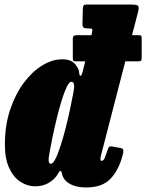

<svg xmlns="http://www.w3.org/2000/svg" viewBox="-20 -800 644 845"><path d="M519.5 -116Q502.5 -51 466 -13Q429.5 25 360 25Q318 25 290.2 10.8Q262.5 -3.5 254 -30Q252.5 -35.5 251.5 -40.5Q250.5 -45.5 248 -47Q243.5 -50 239.8 -42.8Q236 -35.5 231 -28.5Q216.5 -7.5 191.8 6.2Q167 20 134.5 20Q101.5 20 71 0.8Q40.5 -18.5 21 -59.2Q1.5 -100 1.5 -165Q1.5 -247.5 24.2 -316Q47 -384.5 84 -434.5Q121 -484.5 165.5 -511.8Q210 -539 253.5 -539Q292.5 -539 310 -518.5Q327.5 -498 328.5 -480.5Q329.5 -465 334.5 -466.2Q339.5 -467.5 344.5 -487L355 -530H314.5Q304.5 -530 302.5 -532.8Q300.5 -535.5 300.5 -545V-631Q300.5 -645 315.5 -645H382.5L385 -656.5Q388 -669 385.2 -672Q382.5 -675 368.5 -675H365.5Q352.5 -675 347.5 -678.8Q342.5 -682.5 343 -699.5L344.5 -758.5Q345 -771.5 347.8 -775.8Q350.5 -780 361 -780H555.5Q582.5 -780 587.8 -774.5Q593 -769 587.5 -747L561 -645H589.5Q599 -645 601.2 -642.5Q603.5 -640 603.5 -631V-546.5Q603.5 -537.5 601.2 -533.8Q599 -530 588.5 -530H531.5L427 -126Q422 -108.5 422 -101Q422 -92 427 -92Q435.5 -92 440.8 -104.8Q446 -117.5 455 -143.5Q459 -155 463.8 -155.5Q468.5 -156 475.5 -155L511 -148.5Q522 -146.5 522.8 -138.8Q523.5 -131 519.5 -116ZM306.5 -420Q306.5 -428 303.8 -434Q301 -440 294 -440Q284.5 -440 273.5 -417Q262.5 -394 251.2 -357.5Q240 -321 229.8 -279Q219.5 -237 211.5 -198.5Q203.5 -160 198.8 -133Q194 -106 194 -100Q193.5 -79 203.5 -79Q213 -79 224.2 -101.2Q235.5 -123.5 247 -159.5Q258.5 -195.5 269 -236.8Q279.5 -278 287.8 -316.8Q296 -355.5 301.2 -383.5Q306.5 -411.5 306.5 -420Z"/></svg>

Font: Besley* Condensed Fatface
Style: Italic
Weight: 900
Width: 3
Italic angle: -13°
Designer: Owen Earl
Foundry: indestructible type*
Version: Version 3.000; ttfautohint (v1.8.3)